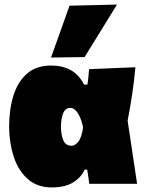

<svg xmlns="http://www.w3.org/2000/svg" viewBox="-20 -805 646 841"><path d="M207.5 16Q142 16 100.5 -21.8Q59 -59.5 39.5 -120.5Q20 -181.5 20 -251Q20 -325.5 38.8 -386Q57.5 -446.5 98 -482.2Q138.5 -518 204.5 -518Q253.5 -518 290 -497.8Q326.5 -477.5 348 -434.5H363Q365.5 -451 367.2 -467.5Q369 -484 370 -502L573 -510.5Q568 -452.5 558.8 -391Q549.5 -329.5 539 -276.5Q549.5 -207 559.8 -138.2Q570 -69.5 580.5 0H371Q369 -15.5 366.8 -31Q364.5 -46.5 362 -62H351Q334.5 -26.5 299 -5.2Q263.5 16 207.5 16ZM294 -166.5Q308.5 -166.5 323 -184.2Q337.5 -202 344 -247.5Q334.5 -290.5 319.5 -311.5Q304.5 -332.5 290 -332.5Q265.5 -332.5 256.2 -307.8Q247 -283 247 -249Q247 -217 256.8 -191.8Q266.5 -166.5 294 -166.5ZM203.5 -553Q224 -610 244.2 -666.8Q264.5 -723.5 284.5 -780L492.5 -785Q455.5 -725 420 -667.5Q384.5 -610 350.5 -555Z"/></svg>

Font: Commissioner Black
Style: Regular
Weight: 900
Designer: Kostas Bartsokas
Foundry: Kostas Bartsokas
Version: Version 1.000; ttfautohint (v1.8.3)